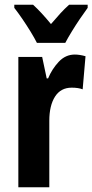

<svg xmlns="http://www.w3.org/2000/svg" viewBox="-20 -786 388 806"><path d="M294 -557Q314 -557 339 -550L327 -411Q309 -418 281 -418Q235 -418 211 -380.5Q187 -343 187 -279V0H57V-547H157L176 -457H182Q198 -496 226.5 -526.5Q255 -557 294 -557ZM135 -606Q125 -626 108.5 -653Q92 -680 73.5 -707Q55 -734 40 -753V-766H119Q153 -735 194 -685Q217 -712 234 -730.5Q251 -749 270 -766H348V-753Q334 -734 316 -707.5Q298 -681 281.5 -654Q265 -627 254 -606Z"/></svg>

Font: Noto Sans ExtraCondensed
Style: Bold
Weight: 700
Width: 2
Designer: Monotype Design Team
Foundry: Monotype Imaging Inc.
Version: Version 2.013; ttfautohint (v1.8.4.7-5d5b)